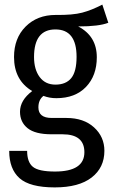

<svg xmlns="http://www.w3.org/2000/svg" viewBox="-20 -603 493 835"><path d="M425 -583 451 -504Q411 -488 320 -488Q401 -446 401 -354Q401 -274 354 -225Q307 -176 225 -176Q195 -176 169 -186Q147 -169 147 -136Q147 -90 205 -90H269Q344 -90 389 -49Q434 -8 434 53Q434 126 378.5 169Q323 212 218 212Q110 212 65 172Q20 132 20 53H98Q98 102 123 122.5Q148 143 219 143Q347 143 347 59Q347 -19 252 -19H204Q133 -19 100 -45.5Q67 -72 67 -117Q67 -167 120 -207Q41 -254 41 -355Q41 -437 91.5 -487.5Q142 -538 222 -538Q296 -537 337.5 -548Q379 -559 425 -583ZM221 -475Q128 -475 128 -355Q128 -301 152.5 -268Q177 -235 221 -235Q267 -235 290 -263.5Q313 -292 313 -356Q313 -475 221 -475Z"/></svg>

Font: Fira Sans Condensed
Style: Regular
Weight: 400
Width: 3
Designer: Carrois Corporate & Edenspiekermann AG
Foundry: Carrois Corporate GbR & Edenspiekermann AG
Version: Version 4.202;PS 004.202;hotconv 1.0.88;makeotf.lib2.5.64775